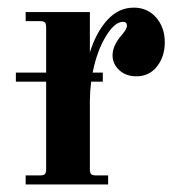

<svg xmlns="http://www.w3.org/2000/svg" viewBox="-20 -488 490 508"><path d="M47.9 0V-23.9H85.9Q95.2 -23.9 98.6 -27.3Q102.1 -30.8 102.1 -40V-272H22V-295.9H102.1V-416Q102.1 -425.3 98.6 -428.7Q95.2 -432.1 85.9 -432.1H47.9V-456.1H217.8V-349.1Q233.9 -401.9 263.7 -434.8Q293.5 -467.8 334 -467.8Q370.1 -467.8 393.1 -441.7Q416 -415.5 416 -376Q416 -338.4 395.5 -312.3Q375 -286.1 340.8 -286.1Q313 -286.1 295.4 -302.5Q277.8 -318.8 277.8 -341.8Q277.8 -367.2 301.8 -395Q315.9 -411.1 315.9 -419.9Q315.9 -430.2 305.2 -430.2Q283.2 -430.2 259.8 -391.4Q236.3 -352.5 225.1 -295.9H252V-272H221.2Q217.8 -243.7 217.8 -223.1V-40Q217.8 -30.8 221.2 -27.3Q224.6 -23.9 233.9 -23.9H266.1V0Z"/></svg>

Font: Flanker Steampunk
Style: Bold
Weight: 700
Designer: Alexey Kryukov, Leonardo Di Lena
Foundry: Alexey Kryukov, Leonardo Di Lena
Version: 1.210